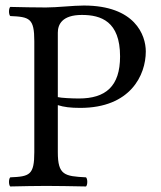

<svg xmlns="http://www.w3.org/2000/svg" viewBox="-20 -672 581 694"><path d="M189 -554C189 -583 204 -618 276 -618C345 -618 414 -595 414 -468C414 -360 362 -316 265 -316C240 -316 200 -318 189 -321ZM104 -523V-122C104 -39 87 -34 17 -31C11 -25 11 -4 17 2C62 1 111.3 0 147 0C182.4 0 241 1 291 2C297 -4 297 -25 291 -31C213 -35 189 -39 189 -122V-292C211 -285 235 -282 270 -282C452 -282 507 -401 507 -486C507 -545 468 -652 283 -652C244.7 -652 186 -645 146 -645C109.3 -645 57 -646 17 -647C11 -641 11 -620 17 -614C87 -611 104 -606 104 -523Z"/></svg>

Font: Libertinus Math
Style: Regular
Weight: 400
Designer: Philipp H. Poll
Foundry: Khaled Hosny
Version: Version 6.2